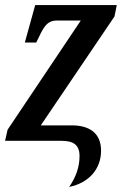

<svg xmlns="http://www.w3.org/2000/svg" viewBox="-20 -556 481 758"><path d="M253 182C332 166 379 110 379 39C379 -35 327 -61 264 -61H141L432 -491L441 -536H119L78 -388H123L125 -392C150 -444 162 -475 205 -475H299L10 -44L0 0H223C270 0 294 16 294 60C294 103 280 143 253 182Z"/></svg>

Font: Noto Serif Condensed Semi
Style: Italic
Weight: 600
Width: 3
Italic angle: -12°
Designer: Monotype Design Team
Foundry: Monotype Imaging Inc.
Version: Version 1.901